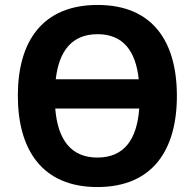

<svg xmlns="http://www.w3.org/2000/svg" viewBox="-20 -745 787 775"><path d="M694 -358C694 -580 594 -725 374 -725C153 -725 52 -580 52 -359C52 -137 153 10 373 10C594 10 694 -137 694 -358ZM374 -607C477 -607 528 -539 540 -425H205C218 -539 270 -607 374 -607ZM373 -109C266 -109 213 -182 203 -307H542C533 -182 481 -109 373 -109Z"/></svg>

Font: Noto Sans Display
Style: Bold
Weight: 700
Designer: Monotype Design Team
Foundry: Monotype Imaging Inc.
Version: Version 1.900